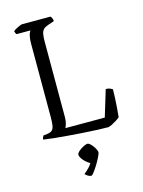

<svg xmlns="http://www.w3.org/2000/svg" viewBox="-138 -784 829 1110"><g transform="rotate(-15 276.5 -229.0)"><path d="M434 0Q410 0 372 -1.5Q334 -3 289.5 -6Q245 -9 200 -12.5Q155 -16 116.5 -20Q78 -24 52 -28Q52 -35 55 -41.5Q58 -48 60 -51L85 -54Q102 -56 111.5 -64Q121 -72 124.5 -90Q128 -108 128 -140V-582Q128 -605 131 -621Q134 -637 138 -646Q142 -655 144 -657H61Q58 -660 55.5 -666.5Q53 -673 52 -676Q57 -682 68 -688Q79 -694 90.5 -699Q102 -704 107 -704H277Q281 -700 284.5 -692.5Q288 -685 289 -674L251 -661Q233 -655 223.5 -645.5Q214 -636 210.5 -619.5Q207 -603 207 -574V-121Q207 -99 202 -82Q197 -65 193 -59H429L477 -217Q493 -217 502.5 -212.5Q512 -208 517 -205Q517 -183 515.5 -154.5Q514 -126 512 -97Q510 -68 507 -40Q499 -33 485 -24Q471 -15 457 -8Q443 -1 434 0ZM268 246Q258 246 247.5 239.5Q237 233 231 226Q247 214 263.5 196Q280 178 287 160L298 178Q288 178 276 171Q264 164 252.5 153Q241 142 233.5 130.5Q226 119 226 109Q226 102 233.5 94Q241 86 252.5 78.5Q264 71 275 66Q286 61 293 61Q299 61 307.5 68.5Q316 76 323.5 86Q331 96 336.5 107Q342 118 342 125Q342 131 332.5 151Q323 171 309.5 193Q296 215 284 230.5Q272 246 268 246Z"/></g></svg>

Font: Texturina 12pt ExtraLight
Style: Regular
Weight: 250
Designer: Guillermo Torres Carreño
Foundry: Omnibus-Type
Version: Version 1.002